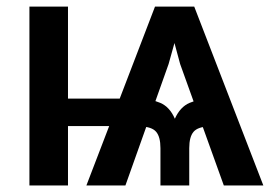

<svg xmlns="http://www.w3.org/2000/svg" viewBox="-20 -566 844 586"><path d="M663.1 0 529.8 -370.6 482.4 -545.9H572.8L783.7 0ZM69.8 0V-545.9H187.5V0ZM133.3 -181.2V-265.1H395.5V-181.2ZM469.7 0V-113.8Q469.7 -148.4 456.5 -163.8Q443.4 -179.2 408.2 -180.2V-264.2Q440.4 -264.2 469.2 -252Q498 -239.7 513.7 -203.6Q529.8 -239.7 558.6 -252Q587.4 -264.2 619.1 -264.2V-180.2Q584 -179.2 570.8 -163.8Q557.6 -148.4 557.6 -113.8V0ZM243.7 0 453.1 -545.9H543.5L494.6 -370.6L362.8 0Z"/></svg>

Font: Inter Cardless
Style: Medium
Weight: 500
Designer: Rasmus Andersson
Foundry: rsms
Version: Version 4.001;git-9221beed3